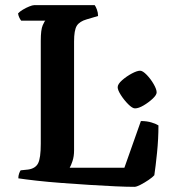

<svg xmlns="http://www.w3.org/2000/svg" viewBox="-20 -724 664 744"><path d="M501 0Q473 0 427.5 -2Q382 -4 327.5 -7.5Q273 -11 219 -15Q165 -19 121 -24Q77 -29 51 -33Q51 -43 54 -51.5Q57 -60 60 -64L89 -67Q117 -71 127.5 -91Q138 -111 138 -167V-566Q138 -609 145.5 -626Q153 -643 156 -644H62Q58 -649 54.5 -656.5Q51 -664 50 -672Q56 -679 68.5 -686.5Q81 -694 93.5 -699Q106 -704 112 -704H347Q351 -699 355.5 -687Q360 -675 360 -662L316 -649Q288 -641 277.5 -624Q267 -607 267 -563V-141Q267 -118 261 -100Q255 -82 250 -74H462L526 -255Q550 -255 568.5 -249Q587 -243 594 -238Q594 -186 588.5 -132Q583 -78 578 -45Q571 -37 555.5 -26.5Q540 -16 524.5 -8Q509 0 501 0ZM503 -304Q493 -304 477 -320Q461 -336 448.5 -355.5Q436 -375 436 -386Q436 -398 453 -413Q470 -428 490.5 -439Q511 -450 523 -450Q533 -450 548.5 -434Q564 -418 575.5 -398Q587 -378 587 -366Q587 -356 571.5 -341.5Q556 -327 536.5 -315.5Q517 -304 503 -304Z"/></svg>

Font: Texturina SemiBold
Style: Regular
Weight: 600
Designer: Guillermo Torres Carreño
Foundry: Omnibus-Type
Version: Version 1.002; ttfautohint (v1.8.3)